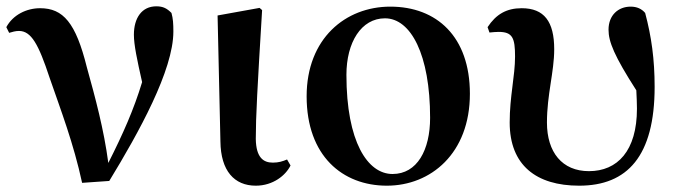

<svg xmlns="http://www.w3.org/2000/svg" viewBox="-20 -572 2149 608"><path d="M9 -468C19 -471 29 -474 40 -474C79 -474 102 -432 137 -326C173 -222 213 -118 240 7L326 1C420 -153 529 -350 529 -472C529 -497 528 -513 523 -531C509 -545 497 -552 475 -552C429 -552 404 -515 404 -462C404 -430 414 -383 430 -312C404 -226 370 -149 323 -56C309 -162 282 -262 255 -359C220 -500 180 -546 107 -546C64 -546 21 -525 0 -486Z M790 16C845 16 885 -17 900 -48L889 -67C875 -61 862 -57 844 -57C814 -57 791 -73 790 -132C790 -203 795 -292 810 -540L802 -547L669 -523L678 -124C679 -31 722 16 790 16Z M1205 16C1344 16 1468 -86 1468 -275C1468 -456 1363 -551 1216 -551C1074 -551 951 -450 951 -267C951 -78 1065 16 1205 16ZM1223 -21C1144 -21 1077 -123 1077 -335C1077 -438 1124 -514 1199 -514C1281 -514 1342 -399 1342 -199C1342 -97 1301 -21 1223 -21Z M1530 -469C1537 -470 1553 -471 1559 -471C1603 -471 1611 -452 1611 -393C1611 -331 1594 -267 1594 -184C1594 -49 1678 16 1814 16C1967 16 2053 -78 2053 -297C2053 -384 2043 -456 2023 -531C2012 -544 1997 -551 1977 -551C1938 -551 1907 -524 1907 -478C1907 -440 1925 -395 1995 -286C1996 -265 1997 -246 1997 -228C1997 -94 1935 -30 1845 -30C1760 -30 1712 -90 1712 -184C1712 -273 1735 -344 1735 -416C1735 -504 1703 -546 1632 -546C1584 -546 1551 -527 1524 -486Z"/></svg>

Font: Noto Serif CJK JP
Style: Bold
Weight: 700
Designer: Ryoko NISHIZUKA 西塚涼子 (kana & ideographs); Frank Grießhammer (Latin, Greek & Cyrillic); Wenlong ZHANG 张文龙 (bopomofo); San
Foundry: Adobe Systems Incorporated
Version: Version 1.000;PS 1;hotconv 16.6.53;makeotf.lib2.5.65590